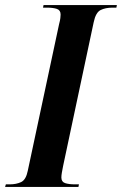

<svg xmlns="http://www.w3.org/2000/svg" viewBox="-55 -734 479 754"><path d="M-35 0 -32 -10H-17Q9 -10 28 -19Q47 -28 54 -63L177 -639Q181 -654 182 -663Q183 -672 183 -677Q183 -694 168.5 -699Q154 -704 129 -704H114L116 -714H404L402 -704H387Q359 -704 340 -694.5Q321 -685 313 -647L193 -83Q190 -68 188 -56.5Q186 -45 186 -37Q186 -20 200.5 -15Q215 -10 240 -10H255L253 0Z"/></svg>

Font: Noto Serif Display ExtraCondensed
Style: Bold Italic
Weight: 700
Width: 2
Italic angle: -12°
Designer: Monotype Design Team
Foundry: Monotype Imaging Inc.
Version: Version 2.009